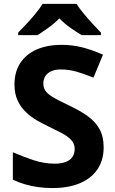

<svg xmlns="http://www.w3.org/2000/svg" viewBox="-20 -954 591 984"><path d="M511.2 -198.2Q511.2 -134.8 480.5 -87.9Q449.7 -41 390.9 -15.6Q332 9.8 248 9.8Q210.9 9.8 175.5 4.9Q140.1 0 107.7 -9.5Q75.2 -19 45.9 -33.2V-173.8Q96.7 -151.4 151.4 -133.3Q206.1 -115.2 259.8 -115.2Q296.9 -115.2 319.6 -125Q342.3 -134.8 352.5 -151.9Q362.8 -168.9 362.8 -190.9Q362.8 -217.8 344.7 -236.8Q326.7 -255.9 295.2 -272.5Q263.7 -289.1 224.1 -308.1Q199.2 -319.8 169.9 -336.7Q140.6 -353.5 114.3 -377.9Q87.9 -402.3 71 -437.3Q54.2 -472.2 54.2 -521Q54.2 -585 83.5 -630.4Q112.8 -675.8 167.2 -700Q221.7 -724.1 295.9 -724.1Q351.6 -724.1 402.1 -711.2Q452.6 -698.2 507.8 -673.8L459 -556.2Q409.7 -576.2 370.6 -587.2Q331.5 -598.1 291 -598.1Q262.7 -598.1 242.7 -589.1Q222.7 -580.1 212.4 -563.7Q202.1 -547.4 202.1 -525.9Q202.1 -500.5 217 -483.2Q231.9 -465.8 262 -449.7Q292 -433.6 336.9 -412.1Q391.6 -386.2 430.4 -358.2Q469.2 -330.1 490.2 -292.2Q511.2 -254.4 511.2 -198.2ZM372.1 -934.1Q386.2 -911.6 408.9 -884.3Q431.6 -856.9 455.6 -831.1Q479.5 -805.2 497.1 -787.1V-773.9H398.4Q372.1 -789.6 341.1 -811.3Q310.1 -833 284.2 -859.9Q257.8 -833 228 -811.8Q198.2 -790.5 172.4 -773.9H73.2V-787.1Q91.8 -805.7 115.7 -831.3Q139.6 -856.9 162.1 -884.3Q184.6 -911.6 198.2 -934.1Z"/></svg>

Font: Wonky
Style: Regular
Weight: 400
Designer: Monotype Design Team
Foundry: Monotype Imaging Inc.
Version: Version 3.000